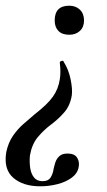

<svg xmlns="http://www.w3.org/2000/svg" viewBox="-37 -379 376 674"><path d="M206 -359Q229 -359 243.5 -345Q258 -331 258 -307Q258 -284 243.5 -270.5Q229 -257 206 -257Q181 -257 168 -270.5Q155 -284 155 -307Q155 -359 206 -359ZM186 -163Q204 -135 211 -100Q218 -65 215 -44Q209 -8 188.5 15.5Q168 39 142.5 58Q117 77 96 102Q75 127 68 167Q66 190 69 210.5Q72 231 82.5 244Q93 257 112 257Q133 257 141 243.5Q149 230 151 215Q153 205 157 192Q161 179 171 169.5Q181 160 200 160Q225 160 234 175Q243 190 239 208Q235 230 214.5 245Q194 260 164.5 267.5Q135 275 104 275Q44 275 9.5 245Q-25 215 -15 155Q-8 122 8 98.5Q24 75 45 56.5Q66 38 85 22Q130 -13 149 -40Q168 -67 173 -101Q175 -113 175 -127.5Q175 -142 173 -158Q172 -163 179 -165Q186 -167 186 -163Z"/></svg>

Font: Cormorant Light SemiBold
Style: Italic
Weight: 600
Italic angle: -10°
Version: Version 4.000